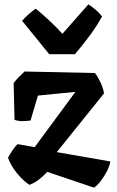

<svg xmlns="http://www.w3.org/2000/svg" viewBox="-20 -837 538 886"><path d="M326 -587H207L82 -741Q97 -758 113 -772Q129 -786 145 -797Q180 -768 211 -739Q242 -710 268 -681L388 -817Q406 -805 422 -791.5Q438 -778 451 -761Q426 -716 395 -674Q364 -632 326 -587ZM242 -135 489 -92Q486 -71 473.5 -47Q461 -23 445.5 -2.5Q430 18 414 29L198 -44Q180 -24 159 -8Q138 8 116 16Q90 0 60.5 -35Q31 -70 17 -109Q24 -123 37.5 -143Q51 -163 61 -172L140 -158L328 -413L155 -396L121 -281Q101 -278 82.5 -278Q64 -278 47 -284L43 -454Q52 -466 67.5 -482Q83 -498 93 -507L418 -500Q431 -484 443.5 -457.5Q456 -431 460 -406Z"/></svg>

Font: Langar
Style: Regular
Weight: 400
Designer: Alessia Mazzarella
Foundry: Typeland
Version: Version 1.001; ttfautohint (v1.8.3)